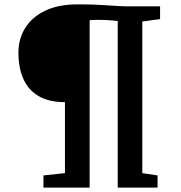

<svg xmlns="http://www.w3.org/2000/svg" viewBox="-20 -855 824 875"><path d="M276 -66V-389.5Q204 -389.5 157 -416.5Q110 -443.5 87 -494.2Q64 -545 64 -615Q64 -678 95 -727.8Q126 -777.5 185.8 -806.2Q245.5 -835 333 -835Q382 -835 414.2 -833.8Q446.5 -832.5 471.8 -830.5Q497 -828.5 523.8 -827.2Q550.5 -826 587 -826H709.5V-768L628.5 -757V-66L698 -55.5V0H516.5V-759.5Q499.5 -761.5 475 -763Q450.5 -764.5 421 -764.5Q411 -764.5 401.2 -764Q391.5 -763.5 388.5 -763V0H178V-55.5Z"/></svg>

Font: Merriweather 28pt
Style: Bold
Weight: 700
Version: Version 2.100